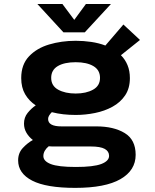

<svg xmlns="http://www.w3.org/2000/svg" viewBox="-20 -710 750 932"><path d="M347.5 -152Q317 -152 287.8 -155.2Q258.5 -158.5 231.5 -165.5Q223.5 -157.5 218.5 -149.2Q213.5 -141 213.5 -132.5Q213.5 -96.5 278 -96.5H447.5Q532 -96.5 585.2 -64.2Q638.5 -32 638.5 41.5Q638.5 117 564.8 159.5Q491 202 345 202Q204.5 202 136.2 166.8Q68 131.5 68 68.5Q68 32.5 91 8Q114 -16.5 139.5 -30.5Q120.5 -45 108.5 -65.2Q96.5 -85.5 96.5 -110Q96.5 -140 114.2 -162Q132 -184 153.5 -198.5Q121 -220 102 -252.5Q83 -285 83 -331Q83 -396.5 120.5 -436.2Q158 -476 218.2 -494Q278.5 -512 347.5 -512Q386 -512 423 -506.5Q460 -501 491.5 -489L579 -591L659.5 -516L567 -442Q587.5 -421.5 599 -393.8Q610.5 -366 610.5 -331Q610.5 -281.5 587.5 -247.2Q564.5 -213 526.2 -192Q488 -171 441.2 -161.5Q394.5 -152 347.5 -152ZM347.5 -256Q398 -256 431.8 -274.8Q465.5 -293.5 465.5 -332Q465.5 -370 433.5 -389Q401.5 -408 347.5 -408Q292 -408 260.2 -389Q228.5 -370 228.5 -332Q228.5 -293.5 262.2 -274.8Q296 -256 347.5 -256ZM190.5 47.5Q190.5 72.5 226.8 86.5Q263 100.5 348 100.5Q434 100.5 471.8 86Q509.5 71.5 509.5 46.5Q509.5 24.5 488.5 12.8Q467.5 1 419.5 1H233Q225 1 216.5 0Q205 9 197.8 21.2Q190.5 33.5 190.5 47.5ZM518.5 -690.5 391.5 -553H288L161.5 -690.5H283L340.5 -613.5L397 -690.5Z"/></svg>

Font: League Mono SemiBold
Style: Regular
Weight: 600
Width: 6
Designer: Tyler Finck
Foundry: The League of Moveable Type / Tyler Finck
Version: Version 2.300;RELEASE